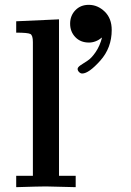

<svg xmlns="http://www.w3.org/2000/svg" viewBox="-20 -774 542 794"><path d="M47 0V-47H116V-600Q116 -628 105.5 -633.5Q95 -639 47 -639V-686L224 -694V-47H293V0Q191 -3 170 -3Q143 -3 47 0ZM347 -754Q384 -754 413 -726Q442 -698 442 -650Q442 -576 394.5 -523Q347 -470 320 -470Q313 -470 307 -476Q301 -482 301 -489Q301 -496 313.5 -504.5Q326 -513 342 -523Q358 -533 375.5 -558.5Q393 -584 402 -619Q376 -598 348 -598Q313 -598 291.5 -620.5Q270 -643 270 -676Q270 -709 291.5 -731.5Q313 -754 347 -754Z"/></svg>

Font: CMU Serif
Style: Bold
Weight: 700
Version: Version 0.7.0